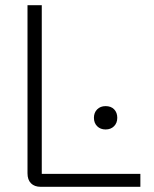

<svg xmlns="http://www.w3.org/2000/svg" viewBox="-20 -720 593 740"><path d="M86 -52V-700H141V-50H521V0H137Q113 0 99.5 -13.5Q86 -27 86 -52ZM342 -266Q342 -286 354.5 -298.5Q367 -311 387 -311Q408 -311 420 -298.5Q432 -286 432 -266Q432 -246 419.5 -233.5Q407 -221 387 -221Q367 -221 354.5 -233.5Q342 -246 342 -266Z"/></svg>

Font: Bai Jamjuree Light
Style: Regular
Weight: 300
Designer: Katatrad Aksorn Co.,Ltd.
Foundry: Cadson Demak Co.,Ltd.
Version: Version 1.000; ttfautohint (v1.6)